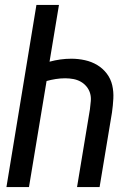

<svg xmlns="http://www.w3.org/2000/svg" viewBox="-20 -755 540 775"><path d="M6 0 127 -735H218L180 -506Q202 -512 224 -515Q246 -518 268 -518Q296 -518 323 -512Q350 -506 372.5 -492.5Q395 -479 411 -458Q427 -437 433 -411Q439 -385 437.5 -357Q436 -329 432 -301L382 0H291L343 -314Q345 -330 346.5 -347Q348 -364 343.5 -379Q339 -394 329 -406Q319 -418 305.5 -425.5Q292 -433 276 -436Q260 -439 243 -439Q224 -439 205 -436Q186 -433 168 -428L97 0Z"/></svg>

Font: Iosevka SS18 Medium
Style: Italic
Weight: 500
Italic angle: -9°
Monospace: yes
Designer: Belleve Invis
Foundry: Belleve Invis
Version: Version 25.1.1; ttfautohint (v1.8.4)